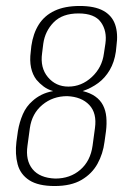

<svg xmlns="http://www.w3.org/2000/svg" viewBox="-20 -615 434 643"><path d="M163 8Q108 8 78 -11.5Q48 -31 39 -65Q30 -99 35 -140L40 -176Q45 -206 56.5 -232.5Q68 -259 89 -277Q102 -289 119 -297.5Q136 -306 158 -310Q140 -315 126.5 -325Q113 -335 102 -348Q89 -365 84 -388.5Q79 -412 83 -442L85 -461Q91 -503 110 -533Q129 -563 163 -579Q197 -595 247 -595Q297 -595 326 -579Q355 -563 365.5 -533Q376 -503 370 -461L368 -442Q363 -407 347.5 -380.5Q332 -354 309 -337Q286 -320 257 -310Q282 -304 299 -292Q316 -280 325 -262.5Q334 -245 336 -223Q338 -201 335 -176L330 -140Q325 -100 306.5 -66.5Q288 -33 253 -12.5Q218 8 163 8ZM165 -17Q215 -17 249 -46.5Q283 -76 290 -127L298 -186Q305 -236 279 -263.5Q253 -291 205 -293Q157 -293 122 -264Q87 -235 80 -186L72 -127Q65 -78 89 -48.5Q113 -19 165 -17ZM209 -325Q253 -325 287.5 -357Q322 -389 328 -436L333 -469Q339 -511 318 -540.5Q297 -570 243 -570Q189 -570 160 -540.5Q131 -511 125 -469L121 -437Q114 -388 140.5 -356.5Q167 -325 209 -325Z"/></svg>

Font: Alumni Sans Thin ExtraLight
Style: Italic
Weight: 250
Italic angle: -8°
Version: Version 1.016